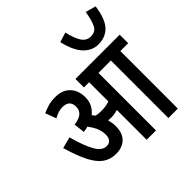

<svg xmlns="http://www.w3.org/2000/svg" viewBox="-220 -1084 1279 1279"><g transform="rotate(-45 420.0 -444.5)"><path d="M371 -208Q371 -145 336.5 -111Q302 -77 242 -77Q190 -77 151 -104Q112 -131 80.5 -192Q49 -253 20 -354L100 -375Q128 -271 159.5 -214.5Q191 -158 235 -158Q258 -158 271 -173Q284 -188 284 -216Q284 -253 269.5 -284Q255 -315 235 -341Q215 -335 193 -333L184 -411Q276 -421 276 -488Q276 -551 209 -551Q171 -551 128 -526L99 -603Q129 -616 157 -624Q185 -632 222 -632Q290 -632 327 -592.5Q364 -553 364 -490Q364 -451 349 -423Q334 -395 309 -375Q318 -365 325 -354Q349 -349 377 -349Q419 -349 452 -361V-542H403V-622H820V-542H746V0H657V-542H540V0H452V-281Q436 -276 420 -273.5Q404 -271 387 -271Q376 -271 362 -273Q366 -259 368.5 -243Q371 -227 371 -208ZM840 -869Q826 -765 784.5 -720.5Q743 -676 675 -676Q616 -676 572 -722Q528 -768 505 -867L574 -888Q591 -816 614 -782.5Q637 -749 677 -749Q720 -749 738 -784.5Q756 -820 767 -889Z"/></g></svg>

Font: Noto Sans ExtraCondensed Medium
Style: Regular
Weight: 500
Width: 2
Designer: Monotype Design Team
Foundry: Monotype Imaging Inc.
Version: Version 2.013; ttfautohint (v1.8.4.7-5d5b)